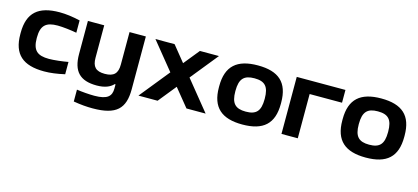

<svg xmlns="http://www.w3.org/2000/svg" viewBox="-59 -965 3544 1626"><g transform="rotate(15 1713.5 -152.0)"><path d="M32 -256V-244C32 -67 122 9 307 9C362 9 421 1 487 -14V-122C440 -113 363 -104 320 -104C218 -104 175 -140 175 -248V-252C175 -360 218 -396 320 -396C363 -396 440 -387 487 -378V-486C421 -501 362 -509 307 -509C122 -509 32 -433 32 -256Z M1064 -37V-500H921V-215C921 -138 889 -104 809 -104C730 -104 699 -138 699 -215V-500H556V-211C556 -59 621 9 768 9C840 9 885 -11 914 -42H921V-5C921 62 887 98 772 98C726 98 663 93 617 86V190C684 201 733 205 785 205C994 205 1064 132 1064 -37Z M1148 -500 1343 -260 1133 0H1301L1427 -156L1554 0H1722L1511 -260L1705 -500H1538L1427 -363L1316 -500Z M1773 -256V-244C1773 -69 1863 9 2045 9C2228 9 2316 -69 2316 -244V-256C2316 -431 2228 -509 2045 -509C1863 -509 1773 -431 1773 -256ZM1916 -248V-252C1916 -358 1954 -396 2045 -396C2136 -396 2173 -358 2173 -252V-248C2173 -142 2136 -104 2045 -104C1954 -104 1916 -142 1916 -248Z M2387 0H2530V-388H2814V-500H2387Z M2855 -256V-244C2855 -69 2945 9 3127 9C3310 9 3398 -69 3398 -244V-256C3398 -431 3310 -509 3127 -509C2945 -509 2855 -431 2855 -256ZM2998 -248V-252C2998 -358 3036 -396 3127 -396C3218 -396 3255 -358 3255 -252V-248C3255 -142 3218 -104 3127 -104C3036 -104 2998 -142 2998 -248Z"/></g></svg>

Font: LT Wave Bold
Style: Regular
Weight: 700
Designer: Daniel Lyons
Version: Version 2.5 (Glyphs App)